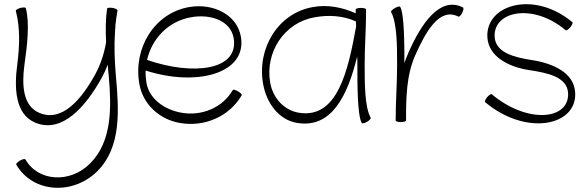

<svg xmlns="http://www.w3.org/2000/svg" viewBox="-20 -579 2826 923"><path d="M56 -527C78 -443 74 -355 63 -269C48 -156 52 -30 150 11C280 64 393 -68 469 -205C480 -225 490 -247 498 -268C499 -249 501 -230 503 -212C516 -61 519 101 413 207C319 302 164 296 102 187C99 184 88 186 76 193C64 200 56 209 58 212C137 349 331 361 449 243C564 127 552 -51 537 -215C531 -286 528 -358 533 -429C533 -436 534 -442 535 -449L534 -450C537 -477 540 -503 545 -529C545 -533 535 -539 521 -541C508 -543 496 -542 495 -538C488 -494 487 -436 490 -376C481 -322 464 -270 438 -222C374 -105 280 10 170 -36C89 -69 85 -172 97 -264C110 -356 124 -466 104 -540C103 -544 91 -544 78 -541C65 -537 55 -531 56 -527Z M1142 -121C1144 -125 1136 -133 1124 -140C1112 -147 1101 -150 1099 -146C1050 -61 950 -20 853 -37C772 -51 698 -102 684 -181C681 -201 679 -221 680 -240C928 -160 1169 -227 1138 -403C1119 -510 1003 -565 889 -545C722 -516 619 -347 650 -175C667 -78 746 -5 844 12C962 33 1082 -18 1142 -121ZM898 -496C990 -513 1088 -481 1103 -397C1131 -241 909 -214 687 -291C710 -393 789 -477 898 -496Z M1762 -13C1733 -63 1733 -180 1733 -267C1733 -356 1740 -444 1740 -533C1740 -538 1729 -541 1715 -541C1702 -541 1690 -538 1690 -533C1690 -527 1690 -521 1690 -515C1626 -544 1554 -558 1484 -545C1317 -516 1214 -347 1245 -175C1261 -84 1320 -2 1409 12C1575 39 1651 -120 1697 -307C1698 -294 1698 -280 1698 -267C1698 -171 1698 -24 1719 12C1721 16 1732 14 1744 7C1756 0 1764 -9 1762 -13ZM1417 -37C1345 -49 1292 -108 1279 -181C1253 -328 1347 -471 1493 -496C1560 -508 1630 -504 1691 -476C1691 -468 1692 -460 1692 -452C1653 -237 1602 -7 1417 -37Z M1932 0C1932 -107 1933 -215 1976 -313C2026 -425 2092 -546 2184 -499C2187 -497 2196 -505 2202 -517C2208 -530 2210 -541 2206 -543C2095 -600 2004 -464 1944 -327C1937 -310 1930 -294 1924 -276C1924 -362 1924 -510 1904 -546C1901 -550 1890 -547 1878 -540C1866 -533 1858 -525 1860 -521C1889 -470 1889 -354 1889 -267C1889 -178 1882 -89 1882 0C1882 4 1893 8 1907 8C1921 8 1932 4 1932 0Z M2312 -88C2510 78 2755 26 2745 -134C2740 -231 2635 -276 2532 -291C2451 -304 2363 -326 2358 -401C2350 -526 2542 -566 2699 -434C2703 -431 2713 -438 2722 -448C2730 -459 2735 -470 2732 -472C2547 -627 2313 -557 2323 -399C2329 -306 2426 -257 2524 -242C2609 -229 2706 -211 2711 -132C2718 -1 2514 17 2344 -126C2341 -129 2331 -122 2322 -112C2313 -101 2309 -90 2312 -88Z"/></svg>

Font: Nupuram Thin
Style: Regular
Weight: 100
Designer: Santhosh Thottingal (santhosh.thottingal@gmail.com)
Foundry: SMC
Version: Version 1.000